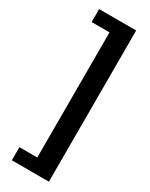

<svg xmlns="http://www.w3.org/2000/svg" viewBox="-236 -818 794 1014"><g transform="rotate(30 160.5 -311.0)"><path d="M41 70H150V-693H41V-772H267V150H41Z"/></g></svg>

Font: Maitree SemiBold
Style: Regular
Weight: 600
Designer: CadsonDemak Team
Foundry: CadsonDemak
Version: Version 1.001